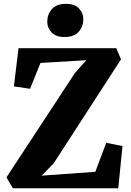

<svg xmlns="http://www.w3.org/2000/svg" viewBox="-20 -1002 695 1022"><path d="M48.5 0 14.5 -58 378.5 -613 439.5 -681.5 195.5 -667 140 -529.5 54 -542 78.5 -745.5H599L624 -686L266 -133L201.5 -67L487.5 -87.5L545.5 -242L632 -224.5L609.5 0ZM322.5 -805Q277 -805 254.2 -830Q231.5 -855 231.5 -886Q231.5 -925.5 256.2 -953.5Q281 -981.5 331.5 -981.5H332.5Q378.5 -981.5 401 -956.5Q423.5 -931.5 423.5 -900.5Q423.5 -861 398.8 -833Q374 -805 323.5 -805Z"/></svg>

Font: Merriweather Light 18pt Black
Style: Regular
Weight: 900
Version: Version 2.100